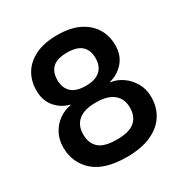

<svg xmlns="http://www.w3.org/2000/svg" viewBox="-168 -850 952 993"><g transform="rotate(-30 308.5 -353.5)"><path d="M308 10Q176 10 111.5 -47.5Q47 -105 46 -196Q46 -244 66 -280.5Q86 -317 119 -340Q152 -363 189 -368V-371Q140 -383 106.5 -422Q73 -461 73 -522Q73 -579 100 -623Q127 -667 179.5 -692Q232 -717 308 -717Q385 -717 437 -692Q489 -667 516.5 -623Q544 -579 544 -522Q544 -461 509.5 -422Q475 -383 426 -371V-368Q463 -363 496 -340Q529 -317 550 -280.5Q571 -244 571 -196Q571 -136 541.5 -89.5Q512 -43 453.5 -16.5Q395 10 308 10ZM308 -94Q383 -94 415.5 -123Q448 -152 448 -204Q448 -257 412.5 -286Q377 -315 308 -315Q238 -315 203.5 -286Q169 -257 169 -204Q169 -152 200.5 -123Q232 -94 308 -94ZM308 -415Q365 -415 393.5 -441Q422 -467 422 -515Q422 -562 394.5 -587.5Q367 -613 308 -613Q248 -613 221 -587.5Q194 -562 194 -515Q194 -467 222 -441Q250 -415 308 -415Z"/></g></svg>

Font: 42dot Sans Light
Style: Bold
Weight: 700
Version: Version 1.000